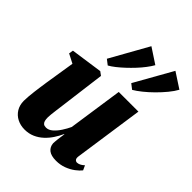

<svg xmlns="http://www.w3.org/2000/svg" viewBox="-240 -971 1108 1108"><g transform="rotate(45 314.5 -417.0)"><path d="M159.5 12Q125.5 12 98.2 -2Q71 -16 55.2 -41.5Q39.5 -67 39 -101.5Q39 -118 40.8 -138.2Q42.5 -158.5 45.2 -181Q48 -203.5 51.2 -226Q54.5 -248.5 57.5 -269.5L86.5 -452L30.5 -481L35 -507.5L230 -535.5L252.5 -519L222.5 -286.5Q220 -265.5 216.8 -241.8Q213.5 -218 210.8 -196.5Q208 -175 206.2 -158.2Q204.5 -141.5 204.5 -133.5Q204.5 -117 207.5 -106Q210.5 -95 218 -89.2Q225.5 -83.5 239 -83.5Q259.5 -83.5 278.8 -100.2Q298 -117 314.2 -142Q330.5 -167 341.5 -191L390.5 -526H551L489 -98Q487 -81 493.2 -74Q499.5 -67 508 -67Q517 -67 528 -72Q539 -77 552 -89L565 -60.5Q553 -45 530.8 -28.2Q508.5 -11.5 479 -0.2Q449.5 11 415 11Q374.5 11 354.2 -5Q334 -21 332 -49Q332 -53.5 332.8 -62.8Q333.5 -72 334.8 -83.2Q336 -94.5 338 -107Q340 -119.5 341.5 -131L339.5 -131.5Q328 -105.5 311.2 -80Q294.5 -54.5 272.2 -33.8Q250 -13 221.8 -0.5Q193.5 12 159.5 12ZM237.5 -589 206.5 -613 337 -846 430.5 -784.5Q419.5 -765 402.2 -742.2Q385 -719.5 363.8 -696.8Q342.5 -674 320 -653Q297.5 -632 276.2 -615.2Q255 -598.5 237.5 -589ZM436.5 -589 405.5 -613 535.5 -843.5 629 -782.5Q615.5 -757.5 592 -729Q568.5 -700.5 540.8 -673Q513 -645.5 485.5 -623.5Q458 -601.5 436.5 -589Z"/></g></svg>

Font: Merriweather 96pt Black
Style: Italic
Weight: 900
Italic angle: -7.8°
Version: Version 2.101